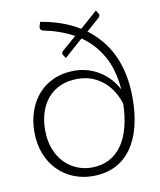

<svg xmlns="http://www.w3.org/2000/svg" viewBox="-81 -766 697 837"><g transform="rotate(-10 268.0 -348.0)"><path d="M227 -535Q223.5 -539 223.5 -544Q223.5 -549 229.5 -554.5L292.5 -609Q262.5 -625.5 229.2 -637.2Q196 -649 159 -656.5Q154 -657.5 150 -661.2Q146 -665 146 -672Q146 -673.5 147.2 -678.8Q148.5 -684 149.5 -686L152.5 -696Q197.5 -689 241.2 -674Q285 -659 324 -635L400.5 -702.5L409.5 -688Q412 -684 412 -680Q412 -674.5 405.5 -668.5L348.5 -618.5Q380 -595 406.2 -564.5Q432.5 -534 451.8 -494.5Q471 -455 481.5 -406.5Q492 -358 492 -299.5Q492 -230.5 477.8 -174.2Q463.5 -118 435 -77.8Q406.5 -37.5 363.5 -15.8Q320.5 6 263 6Q217.5 6 177.8 -10.2Q138 -26.5 108.2 -56.8Q78.5 -87 61.5 -130.2Q44.5 -173.5 44.5 -227.5Q44.5 -275.5 59 -318Q73.5 -360.5 101.2 -392.2Q129 -424 169.5 -442.2Q210 -460.5 261.5 -460.5Q288 -460.5 314.8 -453.8Q341.5 -447 366.2 -432.8Q391 -418.5 412.5 -396.5Q434 -374.5 450 -344.5Q442.5 -435 407.5 -495.5Q372.5 -556 317.5 -593.5L235.5 -521ZM264 -31.5Q308 -31.5 341.5 -48.8Q375 -66 398 -98.2Q421 -130.5 433.5 -177Q446 -223.5 447.5 -281.5Q440 -307 425.2 -332.5Q410.5 -358 388.5 -378Q366.5 -398 337 -410.5Q307.5 -423 269.5 -423Q225.5 -423 192.2 -408Q159 -393 136.8 -366.5Q114.5 -340 103.2 -304.2Q92 -268.5 92 -227.5Q92 -181 105.8 -144.5Q119.5 -108 143.2 -83Q167 -58 198.2 -44.8Q229.5 -31.5 264 -31.5Z"/></g></svg>

Font: Lato TR Light
Style: Regular
Weight: 300
Designer: Lukasz Dziedzic
Foundry: Lukasz Dziedzic
Version: Version 1.104 2013